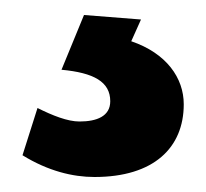

<svg xmlns="http://www.w3.org/2000/svg" viewBox="-20 -26 275 256"><path d="M106 210C185 210 225 171 225 113C225 78 202 45 155 29L168 0L92 -6L62 67C105 71 127 83 127 109C127 129 109 136 86 136C70 136 50 128 30 118L10 181C44 202 77 210 106 210Z"/></svg>

Font: HB Figtree Prototype
Style: Bold
Weight: 700
Designer: Alfredo Marco Pradil
Foundry: Hanken Design Co.®
Version: Version 1.002;Glyphs 3.2 (3228)